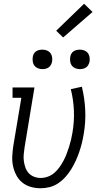

<svg xmlns="http://www.w3.org/2000/svg" viewBox="-20 -997 540 1025"><path d="M196 8Q169 8 143.5 0.5Q118 -7 98.5 -23Q79 -39 67 -62Q55 -85 49.5 -110.5Q44 -136 45.5 -163.5Q47 -191 51 -218L94 -475H47V-530H164L111 -209Q108 -190 106.5 -171.5Q105 -153 107.5 -135.5Q110 -118 116 -101.5Q122 -85 133.5 -72.5Q145 -60 162 -53.5Q179 -47 197 -47Q216 -47 235.5 -54Q255 -61 270.5 -74.5Q286 -88 298 -105Q310 -122 319.5 -140Q329 -158 336 -176.5Q343 -195 349 -214Q355 -233 359.5 -252Q364 -271 367 -290Q377 -349 374.5 -407Q372 -465 358 -521L417 -534Q432 -473 435 -409.5Q438 -346 427 -282Q423 -257 417 -233Q411 -209 403 -185.5Q395 -162 384.5 -139Q374 -116 360.5 -94Q347 -72 329.5 -52.5Q312 -33 290.5 -18.5Q269 -4 244.5 2Q220 8 196 8ZM406 -628Q394 -628 382.5 -632.5Q371 -637 364 -646Q357 -655 355 -667.5Q353 -680 355 -693Q356 -701 360.5 -709.5Q365 -718 372.5 -723Q380 -728 389 -730Q398 -732 406 -732Q419 -732 430.5 -727.5Q442 -723 449 -714Q456 -705 458 -692.5Q460 -680 458 -667Q456 -659 451.5 -650.5Q447 -642 439.5 -637Q432 -632 423.5 -630Q415 -628 406 -628ZM206 -628Q194 -628 182.5 -632.5Q171 -637 164 -646Q157 -655 155 -667.5Q153 -680 155 -693Q156 -701 160.5 -709.5Q165 -718 172.5 -723Q180 -728 189 -730Q198 -732 206 -732Q219 -732 230.5 -727.5Q242 -723 249 -714Q256 -705 258 -692.5Q260 -680 258 -667Q256 -659 251.5 -650.5Q247 -642 239.5 -637Q232 -632 223.5 -630Q215 -628 206 -628ZM317 -797 280 -833 429 -977 474 -933Z"/></svg>

Font: Iosevka Curly Slab LtObl
Style: Regular
Weight: 300
Italic angle: -9°
Monospace: yes
Designer: Belleve Invis
Foundry: Belleve Invis
Version: Version 11.0.0; ttfautohint (v1.8.3)